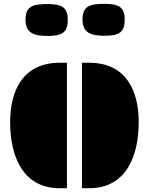

<svg xmlns="http://www.w3.org/2000/svg" viewBox="-20 -997 789 1017"><path d="M414.1 0H452.1C652.8 0 714.8 -177.7 714.8 -350.1C714.8 -509.8 652.8 -664.6 452.1 -664.6H414.1ZM296.4 0H334.5V-664.6H296.4C95.7 -664.6 33.7 -509.8 33.7 -350.1C33.7 -177.7 95.7 0 296.4 0ZM533.2 -807.6C609.4 -807.6 640.6 -824.2 640.6 -894C640.6 -962.9 605 -976.6 530.3 -976.6C454.1 -976.6 417 -962.9 417 -894C417 -824.2 459.5 -807.6 533.2 -807.6ZM231.4 -806.6C307.6 -806.6 338.9 -823.2 338.9 -893.1C338.9 -961.9 303.2 -975.6 228.5 -975.6C152.3 -975.6 115.2 -961.9 115.2 -893.1C115.2 -823.2 157.7 -806.6 231.4 -806.6Z"/></svg>

Font: Plaster
Style: Regular
Weight: 400
Designer: Eben Sorkin
Foundry: Eben Sorkin
Version: Version 1.007